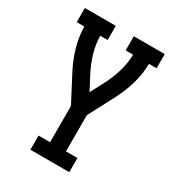

<svg xmlns="http://www.w3.org/2000/svg" viewBox="-178 -623 855 941"><g transform="rotate(30 250.0 -152.5)"><path d="M140 215V135H205V-70L127 -219Q100 -271 84 -326.5Q68 -382 67 -440H24V-520H199V-440H157Q158 -392 171.5 -345.5Q185 -299 207 -256L250 -174L293 -256Q315 -299 328.5 -345.5Q342 -392 343 -440H301V-520H476V-440H433Q432 -382 416 -326.5Q400 -271 373 -219L295 -70V135H360V215Z"/></g></svg>

Font: Iosevka Curly Slab Medium
Style: Regular
Weight: 500
Monospace: yes
Designer: Belleve Invis
Foundry: Belleve Invis
Version: Version 22.1.2; ttfautohint (v1.8.4)